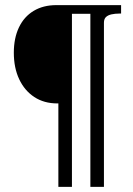

<svg xmlns="http://www.w3.org/2000/svg" viewBox="-20 -730 520 750"><path d="M261 0V-710H200Q149 -710 111.5 -687.5Q74 -665 54 -623Q34 -581 34 -524Q34 -465 55 -420.5Q76 -376 114 -351Q152 -326 204 -326H208V0ZM360 -710H237V-676H360ZM386 0V-641Q386 -656 394 -663.5Q402 -671 416 -674Q430 -677 446 -677H453V-710H333V0Z"/></svg>

Font: Roboto Serif 120pt ExtraCondensed
Style: Regular
Weight: 400
Width: 2
Designer: Greg Gazdowicz
Foundry: Commercial Type
Version: Version 1.008